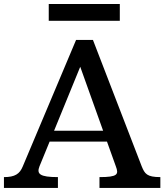

<svg xmlns="http://www.w3.org/2000/svg" viewBox="-20 -930 822 950"><path d="M-0.5 0H266.6V-53.7C176.3 -53.7 160.6 -69.3 175.3 -106.9L225.6 -229.5H509.3L553.2 -106.9C568.4 -66.9 562.5 -53.7 472.2 -53.7V0H773.4V-53.7C706.5 -53.7 696.3 -70.3 681.2 -106.9L439.9 -732.4H356.4L92.8 -106.9C77.6 -69.3 53.7 -53.7 -0.5 -53.7ZM247.6 -283.2 377 -599.6 490.2 -283.2ZM572.8 -827.1V-910.2H221.2V-827.1Z"/></svg>

Font: Arbutus Slab
Style: Regular
Weight: 400
Designer: Karolina Lach
Foundry: Karolina Lach
Version: Version 1.001